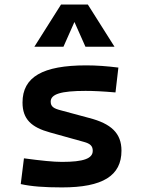

<svg xmlns="http://www.w3.org/2000/svg" viewBox="-20 -815 626 845"><path d="M252.9 9.8C432.1 9.8 514.6 -41.5 514.6 -151.9C514.6 -229 468.8 -271 372.1 -295.9L247.1 -329.6C216.8 -337.4 203.1 -345.7 203.1 -367.7C203.1 -400.9 248.5 -415 356.4 -415C390.1 -415 431.6 -413.1 488.3 -408.2L501 -517.6C450.7 -523.9 405.8 -527.3 359.4 -527.3C167.5 -527.3 79.1 -476.1 79.1 -363.8C79.1 -290.5 118.2 -254.4 200.7 -231.9L349.6 -190.4C376 -183.1 388.2 -173.3 388.2 -151.4C388.2 -117.2 347.7 -102.5 252.9 -102.5C215.3 -102.5 161.6 -107.9 85.4 -118.2L71.3 -4.9C117.2 5.4 174.3 9.8 252.9 9.8ZM131.3 -609.4H259.3L307.6 -718.3L356 -609.4H483.9L366.7 -794.9H248.5Z"/></svg>

Font: Cascadia Mono SemiBold
Style: Regular
Weight: 600
Monospace: yes
Designer: Aaron Bell
Foundry: Saja Typeworks
Version: Version 2404.023